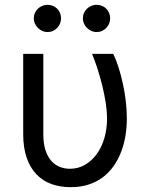

<svg xmlns="http://www.w3.org/2000/svg" viewBox="-20 -770 625 800"><path d="M160.5 -545.5V-210.2Q160.5 -170.5 169.9 -142.9Q179.3 -115.4 194.8 -98.5Q210.2 -81.7 230.1 -74.2Q250 -66.8 271.3 -66.8Q305.4 -66.8 333.8 -83.1Q362.2 -99.4 382.8 -127.7Q403.4 -155.9 414.8 -194.4Q426.1 -233 426.1 -277Q425.8 -307.5 420.5 -341.8Q415.1 -376.1 406.6 -411.2Q398.1 -446.4 387.1 -480.8Q376.1 -515.3 363.6 -545.5H451.7Q463.1 -523.1 473.2 -491.7Q483.3 -460.2 491.3 -424.5Q499.3 -388.8 503.9 -350.9Q508.5 -312.9 508.5 -277Q508.5 -239.7 502.7 -204Q496.8 -168.3 484.4 -136.4Q471.9 -104.4 453.1 -77.6Q434.3 -50.8 408.2 -31.2Q382.1 -11.7 348.7 -0.9Q315.3 9.9 274.1 9.9Q230.5 9.9 194.2 -3.2Q158 -16.3 131.9 -43.5Q105.8 -70.7 91.3 -112.4Q76.7 -154.1 76.7 -211.6V-545.5ZM177.6 -636.4Q166.5 -636.4 156.2 -641Q146 -645.6 138 -653.6Q130 -661.6 125.4 -671.9Q120.7 -682.2 120.7 -693.2Q120.7 -705.6 125.4 -715.9Q130 -726.2 138 -733.8Q146 -741.5 156.2 -745.7Q166.5 -750 177.6 -750Q190 -750 200.3 -745.7Q210.6 -741.5 218.2 -733.8Q225.9 -726.2 230.1 -715.9Q234.4 -705.6 234.4 -693.2Q234.4 -682.2 230.1 -671.9Q225.9 -661.6 218.2 -653.6Q210.6 -645.6 200.3 -641Q190 -636.4 177.6 -636.4ZM382.1 -636.4Q371.1 -636.4 360.8 -641Q350.5 -645.6 342.5 -653.6Q334.5 -661.6 329.9 -671.9Q325.3 -682.2 325.3 -693.2Q325.3 -705.6 329.9 -715.9Q334.5 -726.2 342.5 -733.8Q350.5 -741.5 360.8 -745.7Q371.1 -750 382.1 -750Q394.5 -750 404.8 -745.7Q415.1 -741.5 422.8 -733.8Q430.4 -726.2 434.7 -715.9Q438.9 -705.6 438.9 -693.2Q438.9 -682.2 434.7 -671.9Q430.4 -661.6 422.8 -653.6Q415.1 -645.6 404.8 -641Q394.5 -636.4 382.1 -636.4Z"/></svg>

Font: Fast_Sans
Style: Regular
Weight: 400
Designer: Rasmus Andersson
Foundry: rsms
Version: Version 3.018;git-588b23468